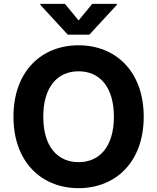

<svg xmlns="http://www.w3.org/2000/svg" viewBox="-20 -974 822 1004"><path d="M731.5 -363.6C731.5 -601.6 583.8 -737.2 391 -737.2C197.1 -737.2 50.4 -601.6 50.4 -363.6C50.4 -126.8 197.1 9.9 391 9.9C583.8 9.9 731.5 -125.7 731.5 -363.6ZM190.7 -948.9 334.5 -792.6H447.1L591.3 -948.9V-953.8H462.4L391 -867.2L319.6 -953.8H190.7ZM206.3 -363.6C206.3 -517.8 279.1 -601.2 391 -601.2C502.5 -601.2 575.6 -517.8 575.6 -363.6C575.6 -209.5 502.5 -126.1 391 -126.1C279.1 -126.1 206.3 -209.5 206.3 -363.6Z"/></svg>

Font: Magic Ui Pro
Style: Bold
Weight: 700
Designer: Stefan Endress, Andreas Faust
Version: Version 1.000;FEAKit 1.0